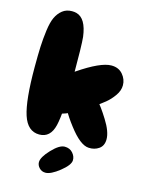

<svg xmlns="http://www.w3.org/2000/svg" viewBox="-131 -779 803 1050"><g transform="rotate(15 271.0 -254.5)"><path d="M144 -2Q207 -2 225 -77Q243 -152 243 -351Q243 -536 238 -580Q225 -682 169 -697Q158 -700 144 -700Q112 -700 90 -682.5Q68 -665 55 -637.5Q42 -610 35.5 -561.5Q29 -513 27 -467Q25 -421 25 -351Q25 -164 51.5 -83Q78 -2 144 -2ZM424 -2Q457 0 482 -17.5Q507 -35 507 -72Q507 -115 468 -177Q429 -240 401 -268.5Q373 -297 337 -297Q298 -297 269 -274.5Q240 -252 240 -224Q240 -182 310 -91Q376 -4 424 -2ZM197 -138Q228 -138 280 -161.5Q332 -185 377 -217Q427 -252 451.5 -272Q476 -292 496.5 -321Q517 -350 517 -380Q517 -414 493.5 -441.5Q470 -469 429 -469Q368 -469 246 -386Q113 -295 113 -226Q113 -189 137 -163.5Q161 -138 197 -138ZM231 191Q261 191 309.5 152.5Q358 114 359 87Q360 65 343 45.5Q326 26 297 26Q267 26 224.5 71Q182 116 182 144Q182 162 196 176.5Q210 191 231 191Z"/></g></svg>

Font: Cherry Bomb
Style: Regular
Weight: 400
Designer: satsuyako
Foundry: satsuyako
Version: Version 4.0